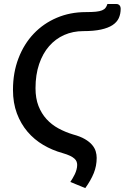

<svg xmlns="http://www.w3.org/2000/svg" viewBox="-20 -788 638 984"><path d="M406.5 -628.5Q354 -628.5 309.2 -608.8Q264.5 -589 231.8 -551.5Q199 -514 180.5 -459.5Q162 -405 162 -336Q162 -284 177.2 -245Q192.5 -206 218.5 -177.5Q244.5 -149 279.5 -130Q314.5 -111 354 -99Q391.5 -89 415.2 -75Q439 -61 452.2 -45.2Q465.5 -29.5 470.5 -12.5Q475.5 4.5 475.5 21Q475.5 62.5 460.5 99.5Q445.5 136.5 417 176L340.5 144.5Q346 136 352.2 125.8Q358.5 115.5 363.8 104.2Q369 93 372.2 81Q375.5 69 375.5 57Q375.5 49 372.8 41Q370 33 361.8 25.2Q353.5 17.5 339 10.5Q324.5 3.5 300.5 -3.5Q248 -18 201.8 -45.2Q155.5 -72.5 121 -113Q86.5 -153.5 66.5 -207Q46.5 -260.5 46.5 -327.5Q46.5 -416 74.8 -489.5Q103 -563 153 -615.5Q203 -668 271.2 -697Q339.5 -726 419.5 -726Q451 -726 471 -728Q491 -730 503 -735Q515 -740 521 -748Q527 -756 530.5 -767.5H576Q583 -767.5 587.2 -765Q591.5 -762.5 594 -759Q596.5 -755.5 597.5 -751.2Q598.5 -747 598.5 -743.5Q598.5 -716.5 588.8 -695.2Q579 -674 556.5 -659.2Q534 -644.5 497.2 -636.5Q460.5 -628.5 406.5 -628.5Z"/></svg>

Font: Lato SemiBold
Style: Italic
Weight: 600
Italic angle: -7°
Designer: Lukasz Dziedzic with Adam Twardoch and Botio Nikoltchev
Foundry: tyPoland Lukasz Dziedzic
Version: Version 2.015; 2015-08-06; http://www.latofonts.com/